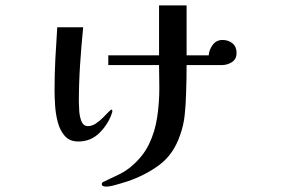

<svg xmlns="http://www.w3.org/2000/svg" viewBox="-20 -607 1040 711"><path d="M396 -196Q396 -201 393 -201Q390 -201 381.5 -192Q373 -183 360.5 -170.5Q348 -158 334 -149Q320 -140 306 -140Q289 -140 282 -157Q275 -174 273.5 -195Q272 -216 272 -228Q272 -298 276.5 -367Q281 -436 288 -506H192Q188 -448 185 -389.5Q182 -331 182 -272Q182 -249 184 -217Q186 -185 194 -154.5Q202 -124 220 -103.5Q238 -83 270 -83Q317 -83 349.5 -116Q382 -149 395 -190Q396 -192 396 -196ZM856 -411Q856 -434 841 -446.5Q826 -459 804 -459Q781 -459 767.5 -440.5Q754 -422 753 -402H671V-587H569V-402H381V-366H569Q569 -345 569.5 -323.5Q570 -302 570 -281Q570 -226 562 -172.5Q554 -119 531.5 -72.5Q509 -26 463 12Q442 29 417.5 40.5Q393 52 368 64Q365 65 361 67.5Q357 70 357 75Q357 81 363 82.5Q369 84 373 84Q387 84 412.5 76.5Q438 69 451 65Q519 42 571 3Q623 -36 647 -107Q660 -143 664 -181.5Q668 -220 669 -258Q670 -285 670.5 -312Q671 -339 671 -366H801Q822 -366 839 -377Q856 -388 856 -411Z"/></svg>

Font: UoqMunThenKhung
Style: Regular
Weight: 400
Designer: Font-Kai, 金井和夫, 宇文滿月
Foundry: Kazuo Kanai, Moonlit Owen
Version: Version 1.197